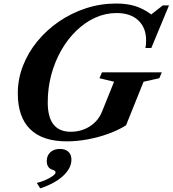

<svg xmlns="http://www.w3.org/2000/svg" viewBox="-20 -792 980 1090"><path d="M359.5 10.5Q221 10.5 151 -58.8Q81 -128 81 -262Q81 -342.5 110.2 -418Q139.5 -493.5 192.2 -557.8Q245 -622 315.2 -670Q385.5 -718 468 -745Q550.5 -772 639.5 -772Q701.5 -772 748.2 -757.2Q795 -742.5 838.5 -710L904.5 -761.5H939.5L839 -519.5H805.5Q808 -531 808.8 -542Q809.5 -553 809.5 -563Q809.5 -634.5 765.2 -676.2Q721 -718 642 -718Q579 -718 521 -691.8Q463 -665.5 413.8 -618Q364.5 -570.5 328 -506.8Q291.5 -443 271.2 -367.8Q251 -292.5 251 -210.5Q251 -44 381.5 -44Q442.5 -44 490.5 -75Q538.5 -106 559.5 -159L627.5 -328L544.5 -348L559 -381.5H898.5L884.5 -348L795 -328L695.5 -80.5Q651.5 -53 595 -32.5Q538.5 -12 477.8 -0.8Q417 10.5 359.5 10.5ZM208.5 277.5 189 246.5Q214 240.5 238.5 229.8Q263 219 279.2 207.2Q295.5 195.5 295.5 187Q295.5 182.5 292 178.8Q288.5 175 280 172.5Q245.5 162.5 245.5 122.5Q245.5 91 266 72.2Q286.5 53.5 320 53.5Q351 53.5 368.2 69.5Q385.5 85.5 385.5 114Q385.5 162.5 338.8 206Q292 249.5 208.5 277.5Z"/></svg>

Font: Libre Caslon Text
Style: Italic
Weight: 400
Italic angle: -22.583°
Designer: Pablo Impallari, Rodrigo Fuenzalida, Katja Schimmel
Foundry: Pablo Impallari, Rodrigo Fuenzalida
Version: Version 2.000